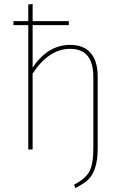

<svg xmlns="http://www.w3.org/2000/svg" viewBox="-20 -756 626 971"><path d="M335 -529Q404 -529 439 -487.5Q474 -446 474 -369V-6Q474 56 460.5 94.5Q447 133 425.5 153Q404 173 361 195L355 178Q410 149 431 113Q452 77 452 -7V-367Q452 -509 335 -509Q227 -509 145 -384V0H123V-629H48V-649H123V-733L145 -736V-649H328V-629H145V-414Q222 -529 335 -529Z"/></svg>

Font: FiraGO Thin
Style: Regular
Weight: 100
Designer: bBox Type
Foundry: bBox Type GmbH
Version: Version 1.001;PS 001.001;hotconv 1.0.88;makeotf.lib2.5.64775